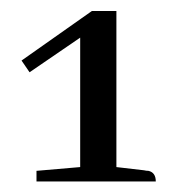

<svg xmlns="http://www.w3.org/2000/svg" viewBox="-20 -654 320 352"><path d="M148.4 -633.8 19.5 -543 34.2 -521.5 127 -585V-347.7L46.9 -340.8V-321.3H265.6Q265.6 -337.9 252 -340.8Q248 -340.8 244.1 -341.8L193.4 -347.7V-633.8Z"/></svg>

Font: Abhaya Libre
Style: Regular
Weight: 400
Designer: Pushpananda Ekanayake, Sol Matas, Pathum Egodawatta
Foundry: Mooniak
Version: Version 1.050 ; ttfautohint (v1.6)